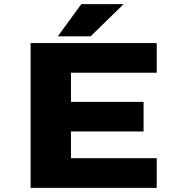

<svg xmlns="http://www.w3.org/2000/svg" viewBox="-20 -908 890 928"><path d="M259.5 -732.5 373 -888H577.5L418 -732.5ZM737.5 -556.5H323V-415.5H674V-272.5H323V-143.5H737.5V0H128V-700H737.5Z"/></svg>

Font: League Mono Wide ExtraBold
Style: Regular
Weight: 800
Width: 8
Designer: Tyler Finck
Foundry: The League of Moveable Type / Tyler Finck
Version: Version 2.210